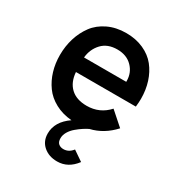

<svg xmlns="http://www.w3.org/2000/svg" viewBox="-172 -616 885 951"><g transform="rotate(30 271.0 -141.0)"><path d="M294 220.5Q246.5 220.5 215.8 193.8Q185 167 185 123Q185 55.5 254 8Q201 3.5 159.8 -18.8Q118.5 -41 93.5 -75.8Q68.5 -110.5 55.8 -153Q43 -195.5 43 -243.5Q43 -294 57 -339.5Q71 -385 98.2 -421.8Q125.5 -458.5 171 -480.2Q216.5 -502 274 -502Q329.5 -502 373.5 -482.2Q417.5 -462.5 444.5 -428.5Q471.5 -394.5 485.5 -350.5Q499.5 -306.5 499.5 -256Q499.5 -235.5 496.5 -210H154Q158 -154 191 -122.8Q224 -91.5 283 -91.5Q357 -91.5 406 -146L483 -78Q427 -16.5 352.5 1Q338 8 322.8 18Q307.5 28 290.2 42.5Q273 57 262.2 75.2Q251.5 93.5 251.5 112Q251.5 133 262.5 142.5Q273.5 152 290.5 152Q321 152 342 124.5L399 163.5Q356.5 220.5 294 220.5ZM152.5 -292.5H394V-297.5Q394 -344 362 -376.8Q330 -409.5 276.5 -409.5Q221 -409.5 189.2 -375.8Q157.5 -342 152.5 -292.5Z"/></g></svg>

Font: HK Grotesk SemiBold
Style: Regular
Weight: 600
Designer: Alfredo Marco Pradil
Foundry: Hanken Design Co.
Version: Version 3.001;FEAKit 1.0